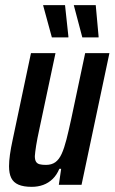

<svg xmlns="http://www.w3.org/2000/svg" viewBox="-20 -716 444 744"><path d="M103 8Q71 8 51.5 -0.5Q32 -9 23.5 -26.5Q15 -44 15 -72Q15 -91 18.5 -116.5Q22 -142 29 -174L100 -510H195L133 -218Q124 -177 120 -151.5Q116 -126 115 -111Q115 -97 119.5 -89.5Q124 -82 133.5 -79.5Q143 -77 158 -77Q180 -77 194.5 -87.5Q209 -98 219 -120Q229 -142 237.5 -175.5Q246 -209 256 -255L310 -510H404L296 0H208L217 -62H210Q200 -38 184 -22.5Q168 -7 147.5 0.5Q127 8 103 8ZM181 -571 148 -692 147 -696H232L245 -575V-571ZM299 -571 267 -692 266 -696H351L362 -575V-571Z"/></svg>

Font: Saira ExtraCondensed SemiBold
Style: Italic
Weight: 600
Width: 2
Italic angle: -12°
Designer: Hector Gatti with collaboration of the Omnibus-Type team
Foundry: Omnibus-Type
Version: Version 1.101